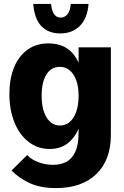

<svg xmlns="http://www.w3.org/2000/svg" viewBox="-20 -742 635 982"><path d="M266 220Q189 220 134 195.5Q79 171 39 130L119 51Q140 74 176 87.5Q212 101 253 101Q290 101 319 86Q348 71 365 34.5Q382 -2 382 -65V-500H547V-52Q547 77 472.5 148.5Q398 220 266 220ZM234 20Q173 20 126 -16.5Q79 -53 53.5 -117Q28 -181 28 -261Q28 -337 51 -395Q74 -453 119 -486.5Q164 -520 228 -520Q322 -520 367 -449Q412 -378 412 -255Q412 -173 392.5 -111.5Q373 -50 333.5 -15Q294 20 234 20ZM287 -100Q316 -100 337.5 -119Q359 -138 370.5 -172.5Q382 -207 382 -252Q382 -298 370 -331Q358 -364 337 -382Q316 -400 286 -400Q242 -400 217.5 -361Q193 -322 193 -253Q193 -182 218.5 -141Q244 -100 287 -100ZM241 -722Q245 -685 257.5 -668.5Q270 -652 290 -652Q311 -652 325 -669Q339 -686 342 -722H433Q427 -648 388.5 -609.5Q350 -571 288 -571Q228 -571 192 -608Q156 -645 150 -722Z"/></svg>

Font: Moderustic
Style: Bold
Weight: 700
Designer: Tural Alisoy
Foundry: TAFT Foundry
Version: Version 2.120